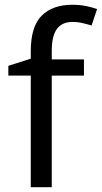

<svg xmlns="http://www.w3.org/2000/svg" viewBox="-20 -785 427 805"><path d="M332 -468H197V0H109V-468H15V-509L109 -539V-570Q109 -674 155 -719.5Q201 -765 283 -765Q315 -765 341.5 -759.5Q368 -754 387 -747L364 -678Q348 -683 327 -688Q306 -693 284 -693Q240 -693 218.5 -663.5Q197 -634 197 -571V-536H332Z"/></svg>

Font: Noto Sans Anatolian Hieroglyphs
Style: Regular
Weight: 400
Designer: Monotype Design Team
Foundry: Monotype Imaging Inc.
Version: Version 2.001; ttfautohint (v1.8.4.7-5d5b)